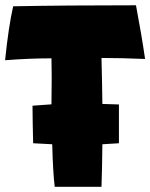

<svg xmlns="http://www.w3.org/2000/svg" viewBox="-26 -723 581 742"><path d="M499.5 -702.6Q521.5 -586.4 534.7 -495.1Q442.4 -499 366.2 -499Q368.7 -406.2 369.6 -321.3L433.6 -319.3Q434.1 -252.9 433.6 -169.4L369.6 -165.5Q368.7 -67.4 366.2 -1H185.5Q178.7 -55.2 175.8 -165.5L102.1 -169.4Q100.1 -246.6 99.6 -314.5L172.9 -319.8L173.8 -424.3L172.9 -497.6Q86.9 -497.6 -6.3 -490.2Q6.8 -619.1 24.9 -698.7Q224.6 -702.6 499.5 -702.6Z"/></svg>

Font: Lapsus Pro (theguybrush.com)
Style: Bold
Weight: 700
Designer: Jose Roses
Version: Version 1.00 February 9, 2018, initial release